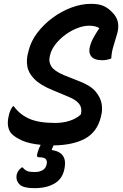

<svg xmlns="http://www.w3.org/2000/svg" viewBox="-20 -740 640 1001"><path d="M318 127Q311 187 268.5 214Q226 241 160 241Q103 241 83 222.5Q63 204 66 176Q69 151 93 133H99Q108 146 121.5 151.5Q135 157 159 157Q218 157 224 112Q226 96 217 88Q208 80 185 80Q170 80 173 67Q175 57 180 42.5Q185 28 192 15Q132 9 96 -7Q60 -23 41 -42Q27 -57 22.5 -80Q18 -103 25 -134Q31 -165 47 -186H52Q83 -143 132.5 -121Q182 -99 268 -99Q309 -99 344 -110.5Q379 -122 401 -143L403 -151Q408 -180 391.5 -200Q375 -220 338 -235L257 -269Q190 -296 159 -328Q128 -360 122.5 -394Q117 -428 125 -459L129 -475Q141 -525 174.5 -569Q208 -613 254 -647Q300 -681 352 -700.5Q404 -720 455 -720Q495 -720 519.5 -709Q544 -698 563 -678Q589 -653 594.5 -624.5Q600 -596 591 -565Q578 -521 570 -494.5Q562 -468 560 -435Q550 -431 538 -428.5Q526 -426 514 -426Q471 -426 455.5 -446.5Q440 -467 449 -498Q456 -524 469.5 -547.5Q483 -571 498 -593Q479 -606 445 -606Q416 -606 383.5 -593.5Q351 -581 321 -559Q291 -537 269.5 -509.5Q248 -482 241 -453L239 -443Q233 -418 247.5 -394Q262 -370 314 -348L397 -315Q454 -293 479.5 -261.5Q505 -230 510 -198Q515 -166 508 -140L505 -127Q485 -50 422 -16.5Q359 17 259 18Q257 23 255 28Q253 33 251 36L250 42Q291 49 307 70.5Q323 92 318 127Z"/></svg>

Font: Recursive Mn Csl St SmB
Style: Italic
Weight: 600
Italic angle: -15°
Monospace: yes
Version: Version 1.079;hotconv 1.0.112;makeotfexe 2.5.65598; ttfautoh